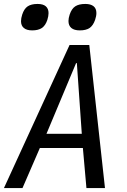

<svg xmlns="http://www.w3.org/2000/svg" viewBox="-24 -953 644 973"><path d="M328.5 -725H428.5L508 0H414L396 -203H178L90 0H-4ZM390.5 -275 365.5 -633H361.5L211.5 -275ZM82.5 -845.5Q82.5 -860.5 88.5 -879Q98 -908.5 116.2 -920.8Q134.5 -933 166.5 -933Q194.5 -933 208.2 -921Q222 -909 222 -886.5Q222 -871.5 216 -852.5Q206.5 -823.5 188.2 -811.2Q170 -799 139 -799Q111.5 -799 97 -811Q82.5 -823 82.5 -845.5ZM323 -846.5Q323 -861 329 -879Q339 -909 357.5 -921Q376 -933 408.5 -933Q435.5 -933 450 -921.5Q464.5 -910 464.5 -887Q464.5 -871.5 458 -852.5Q448 -823.5 430 -811.2Q412 -799 380.5 -799Q352 -799 337.5 -811.2Q323 -823.5 323 -846.5Z"/></svg>

Font: JuliaMono
Style: Italic
Weight: 400
Italic angle: -9°
Monospace: yes
Designer: cormullion
Foundry: corm
Version: Version 0.057; ttfautohint (v1.8.4)